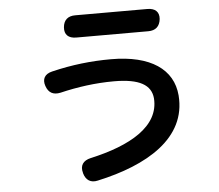

<svg xmlns="http://www.w3.org/2000/svg" viewBox="-57 -857 1113 975"><g transform="rotate(-5 500.0 -369.0)"><path d="M729 -793H361C324 -793 302 -774 299 -737C296 -700 317 -680 357 -680H724C761 -680 783 -699 787 -737C790 -773 769 -793 729 -793ZM179 -449C191 -413 216 -400 253 -408C341 -429 433 -442 528 -442C658 -442 717 -407 723 -338C733 -194 580 -109 377 -64C337 -55 320 -30 331 8V9C341 45 366 62 403 53C656 -2 866 -122 849 -342C838 -476 725 -555 523 -555C422 -555 323 -544 220 -519C181 -510 167 -484 179 -449Z"/></g></svg>

Font: 寒蝉团圆体 Round
Style: Regular
Weight: 500
Designer: 寒蝉字型
Version: Version 2.700;Glyphs 3.1.1 (3135)